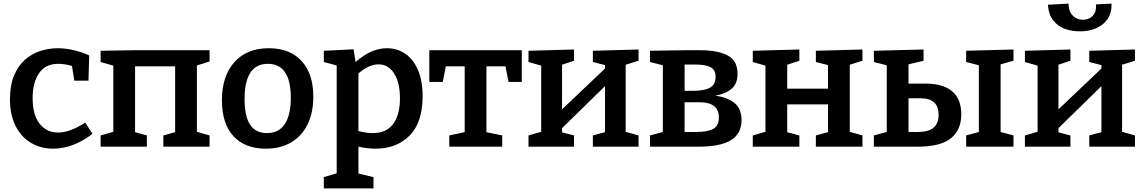

<svg xmlns="http://www.w3.org/2000/svg" viewBox="-20 -809 6311 1059"><path d="M273 11Q205 11 151 -21Q97 -53 66 -114Q35 -175 35 -261Q35 -338 57 -391.5Q79 -445 116.5 -478.5Q154 -512 201.5 -527.5Q249 -543 299 -543Q344 -543 392 -531Q440 -519 472 -503L468 -364H390L377 -445Q359 -451 338.5 -454Q318 -457 301 -457Q231 -457 195.5 -405.5Q160 -354 160 -268Q160 -175 198.5 -126.5Q237 -78 300 -78Q367 -78 450 -133L490 -71Q436 -29 381 -9Q326 11 273 11Z M535 0V-62L605 -82V-447L535 -467V-529L722 -532H1136V-470L1066 -448V-82L1136 -62V0H881V-62L946 -80V-443H725V-80L790 -62V0Z M1463 -543Q1578 -543 1643 -473Q1708 -403 1708 -276Q1708 -187 1676.5 -123Q1645 -59 1586.5 -24Q1528 11 1446 11Q1331 11 1267.5 -58Q1204 -127 1204 -256Q1204 -389 1272.5 -466Q1341 -543 1463 -543ZM1457 -457Q1329 -457 1329 -262Q1329 -166 1360 -120.5Q1391 -75 1452 -75Q1518 -75 1551 -125Q1584 -175 1584 -270Q1584 -457 1457 -457Z M1766 230V168L1837 147V-448L1766 -467V-529L1930 -537L1941 -467Q1985 -505 2027.5 -524Q2070 -543 2114 -543Q2171 -543 2215.5 -512.5Q2260 -482 2285.5 -422.5Q2311 -363 2311 -278Q2311 -134 2239.5 -61.5Q2168 11 2051 11Q2008 11 1957 0V148L2040 168V230ZM2036 -75Q2112 -75 2149 -126Q2186 -177 2186 -266Q2186 -353 2154 -403.5Q2122 -454 2068 -454Q2015 -454 1957 -404V-86Q2000 -75 2036 -75Z M2458 0V-62L2543 -80V-443H2439L2422 -357H2348V-532H2858V-357H2785L2768 -443H2663V-80L2750 -62V0Z M2895 0V-62L2965 -82V-447L2895 -467V-529L3146 -536V-474L3080 -452V-206L3317 -431V-450L3250 -467V-529L3502 -536V-474L3431 -452V-82L3502 -62V0H3250V-62L3317 -80V-334L3080 -102V-79L3146 -62V0Z M3756 -532H3841Q3938 -532 3993 -503.5Q4048 -475 4048 -402Q4048 -348 4016 -320Q3984 -292 3925 -281Q3990 -273 4030 -242Q4070 -211 4070 -146Q4070 -71 4011 -35.5Q3952 0 3833 0H3565V-62L3636 -81V-449L3565 -467V-529ZM3816 -453H3756V-308H3799Q3867 -308 3897 -326Q3927 -344 3927 -384Q3927 -423 3900 -438Q3873 -453 3816 -453ZM3818 -81Q3884 -81 3914.5 -98.5Q3945 -116 3945 -161Q3945 -202 3919 -223.5Q3893 -245 3837 -245H3756V-81Z M4132 0V-62L4202 -82V-447L4132 -467V-529L4389 -536V-474L4322 -452V-320H4547V-450L4480 -467V-529L4737 -536V-474L4667 -452V-82L4737 -62V0H4480V-62L4547 -80V-233H4322V-80L4389 -62V0Z M5570 -62V0H5309V-62L5379 -81V-449L5309 -467V-529L5570 -536V-474L5499 -454V-81ZM4800 0V-62L4871 -81V-449L4800 -467V-529L5074 -536V-474L4991 -454V-348H5086Q5180 -348 5231 -306Q5282 -264 5282 -178Q5282 -93 5225 -46.5Q5168 0 5042 0ZM5058 -267H4991V-81H5040Q5101 -81 5129 -104.5Q5157 -128 5157 -176Q5157 -267 5058 -267Z M5633 0V-62L5703 -82V-447L5633 -467V-529L5884 -536V-474L5818 -452V-206L6055 -431V-450L5988 -467V-529L6240 -536V-474L6169 -452V-82L6240 -62V0H5988V-62L6055 -80V-334L5818 -102V-79L5884 -62V0ZM5937 -636Q5890 -636 5851 -651Q5812 -666 5787.5 -698.5Q5763 -731 5760 -783L5873 -789Q5875 -743 5898.5 -721.5Q5922 -700 5953 -700Q5985 -700 6006.5 -721Q6028 -742 6025 -785L6111 -789Q6112 -736 6088 -702.5Q6064 -669 6024 -652.5Q5984 -636 5937 -636Z"/></svg>

Font: Bitter SemiBold
Style: Regular
Weight: 600
Designer: Sol Matas, and Bitter project Authors
Foundry: Sol Matas
Version: Version 2.001